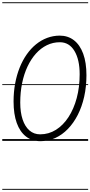

<svg xmlns="http://www.w3.org/2000/svg" viewBox="-25 -1246 800 1698"><path d="M332.5 2.5Q258 2.5 204.8 -38.8Q151.5 -80 123.2 -158.2Q95 -236.5 95 -348Q95 -432 109 -507.8Q123 -583.5 149 -648.2Q175 -713 211.5 -765Q248 -817 293.5 -854Q339 -891 391.8 -910.8Q444.5 -930.5 502.5 -931Q576 -931 629 -890Q682 -849 710.8 -770.8Q739.5 -692.5 739.5 -580.5Q739.5 -479.5 719.5 -390.8Q699.5 -302 662.8 -230Q626 -158 575.5 -105.8Q525 -53.5 463.5 -25.5Q402 2.5 332.5 2.5ZM330 -58Q406 -58 469.8 -98Q533.5 -138 580.5 -210Q627.5 -282 653.5 -378.8Q679.5 -475.5 679.5 -589Q679.5 -719 633.2 -795.8Q587 -872.5 504 -872.5Q443.5 -872.5 390 -846.5Q336.5 -820.5 293.2 -772.5Q250 -724.5 218.8 -658.5Q187.5 -592.5 170.8 -511.5Q154 -430.5 154 -339Q154 -252.5 175 -189.5Q196 -126.5 235.5 -92.2Q275 -58 330 -58ZM332.5 2.5Q258 2.5 204.8 -38.8Q151.5 -80 123.2 -158.2Q95 -236.5 95 -348Q95 -432 109 -507.8Q123 -583.5 149 -648.2Q175 -713 211.5 -765Q248 -817 293.5 -854Q339 -891 391.8 -910.8Q444.5 -930.5 502.5 -931Q576 -931 629 -890Q682 -849 710.8 -770.8Q739.5 -692.5 739.5 -580.5Q739.5 -479.5 719.5 -390.8Q699.5 -302 662.8 -230Q626 -158 575.5 -105.8Q525 -53.5 463.5 -25.5Q402 2.5 332.5 2.5ZM330 -58Q406 -58 469.8 -98Q533.5 -138 580.5 -210Q627.5 -282 653.5 -378.8Q679.5 -475.5 679.5 -589Q679.5 -719 633.2 -795.8Q587 -872.5 504 -872.5Q443.5 -872.5 390 -846.5Q336.5 -820.5 293.2 -772.5Q250 -724.5 218.8 -658.5Q187.5 -592.5 170.8 -511.5Q154 -430.5 154 -339Q154 -252.5 175 -189.5Q196 -126.5 235.5 -92.2Q275 -58 330 -58ZM-5 424.5H754.5V432.5H-5ZM-5 -16H754.5V0H-5ZM-5 -501.5H754.5V-493.5H-5ZM-5 -1226H754.5V-1218H-5Z"/></svg>

Font: Edu AU VIC WA NT Guides
Style: Regular
Weight: 400
Designer: Tina and Corey Anderson, Eben Sorkin, Mirko Velimirovic
Foundry: Google for Education
Version: Version 1.001